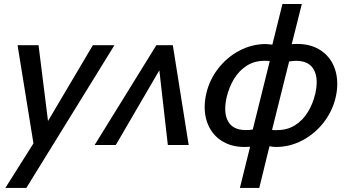

<svg xmlns="http://www.w3.org/2000/svg" viewBox="-20 -709 1698 939"><path d="M6.3 210 143.6 -7.8 65.9 -487.8H168.5L214.8 -117.2L434.1 -487.8H539.6L108.9 210Z M442.9 0 744.6 -487.8H825.2L902.8 0H800.8L759.3 -365.2L546.4 0Z M1203.1 8.8Q1193.8 9.8 1176.8 9.8Q1116.2 9.8 1072 -15.4Q1027.8 -40.5 1004.4 -85Q981 -129.4 981 -185.5Q981 -218.3 988.8 -251Q1003.9 -317.9 1046.9 -373.5Q1089.8 -429.2 1151.1 -461.4Q1212.4 -493.7 1280.8 -493.7Q1306.2 -491.7 1312 -490.7L1361.3 -689.5H1456.1L1406.7 -492.7Q1416 -494.1 1433.1 -494.1Q1493.7 -494.1 1538.1 -469Q1582.5 -443.8 1606 -399.4Q1629.4 -355 1629.4 -298.8Q1629.4 -265.6 1621.6 -232.9Q1606.4 -166.5 1563.5 -110.8Q1520.5 -55.2 1459.2 -22.7Q1397.9 9.8 1329.1 9.8Q1317.4 9.8 1297.9 6.3L1248 210H1153.3ZM1216.3 -75.7 1299.3 -410.2Q1291 -411.6 1273.4 -411.6Q1224.1 -411.6 1186.5 -387.5Q1148.9 -363.3 1124.5 -323Q1100.1 -282.7 1088.4 -232.9Q1081.5 -202.6 1081.5 -176.8Q1081.5 -128.9 1106.2 -100.8Q1130.9 -72.8 1184.1 -72.8Q1202.6 -72.8 1216.3 -75.7ZM1522 -251Q1528.8 -281.2 1528.8 -307.1Q1528.8 -355 1504.2 -383.3Q1479.5 -411.6 1425.8 -411.6Q1417 -411.6 1407.5 -410.2Q1397.9 -408.7 1394 -408.2L1310.5 -73.7Q1317.4 -72.3 1325.4 -72.5Q1333.5 -72.8 1336.4 -72.8Q1385.3 -72.8 1423.1 -96.7Q1460.9 -120.6 1485.6 -160.9Q1510.3 -201.2 1522 -251Z"/></svg>

Font: Acari Sans Medium
Style: Italic
Weight: 500
Italic angle: -13°
Designer: Alfredo Marco Pradil and Stefan Peev
Foundry: Hanken Design Co.
Version: Version 1.045